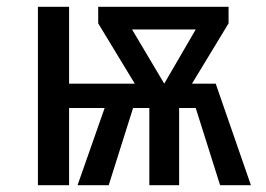

<svg xmlns="http://www.w3.org/2000/svg" viewBox="-20 -547 786 567"><path d="M721 0H630L558 -228H509V0H421V-228H373L301 0H209L289 -228H184V0H92V-527H184V-300H378L270 -478V-527H655V-478L547 -300H617ZM465 -300 558 -460H370Z"/></svg>

Font: Fira GO
Style: Regular
Weight: 400
Designer: Carrois Corporate
Foundry: Carrois Corporate GbR
Version: Version 0.300